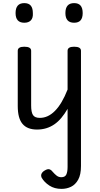

<svg xmlns="http://www.w3.org/2000/svg" viewBox="-20 -815 645 1233"><path d="M375 398Q330 398 297.5 377Q265 356 248 327Q241 312 247 300Q253 288 267 280Q285 269 296.5 272Q308 275 318 288Q332 304 344.5 313.5Q357 323 374 323Q398 323 406 305.5Q414 288 414 257V-116Q395 -83 374 -58Q353 -33 329 -16.5Q305 0 277 8.5Q249 17 218 17Q187 17 163.5 8Q140 -1 124.5 -19.5Q109 -38 101.5 -66.5Q94 -95 94 -135V-489Q94 -502 104.5 -508.5Q115 -515 136 -515Q158 -515 169 -508.5Q180 -502 180 -489V-138Q180 -94 192 -76Q204 -58 236 -58Q262 -58 286 -69Q310 -80 332.5 -102.5Q355 -125 375.5 -159.5Q396 -194 414 -240V-489Q414 -502 424.5 -508.5Q435 -515 456 -515Q478 -515 489 -508.5Q500 -502 500 -489V251Q500 307 482 339Q464 371 436 384.5Q408 398 375 398ZM136 -669Q108 -669 94 -684.5Q80 -700 80 -731Q80 -763 94 -779Q108 -795 136 -795Q164 -795 177.5 -779Q191 -763 191 -731Q193 -700 178.5 -684.5Q164 -669 136 -669ZM456 -669Q428 -669 414 -684.5Q400 -700 400 -731Q400 -763 414 -779Q428 -795 456 -795Q484 -795 497.5 -779Q511 -763 511 -731Q511 -700 497.5 -684.5Q484 -669 456 -669Z"/></svg>

Font: Playwrite HR Lijeva
Style: Regular
Weight: 400
Designer: Veronika Burian, José Scaglione
Foundry: TypeTogether
Version: Version 1.002